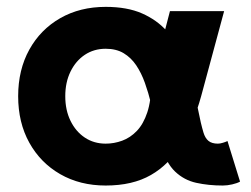

<svg xmlns="http://www.w3.org/2000/svg" viewBox="-20 -541 750 573"><path d="M295.4 -395.5Q326.9 -395.5 349.1 -382.2Q371.3 -368.8 386.6 -346Q401.9 -323.1 412.4 -293.7Q422.9 -264.3 430.8 -232Q438.6 -199.8 445.5 -167.8Q452.3 -135.7 460.4 -107.9Q475.3 -54.9 502.3 -29.2Q529.3 -3.4 565.7 4.6Q602.1 12.7 644.9 12.7Q658.1 12.7 672.9 9.3Q687.7 5.9 696.4 1L658.9 -120.1Q654.2 -117.7 645.5 -115Q636.7 -112.3 630.3 -112.3Q612.1 -112.3 602.1 -120.6Q592.2 -128.8 587.2 -145.5Q579 -173.1 571.6 -211.5Q564.3 -249.8 553.7 -292Q543.1 -334.2 525.1 -374.7Q507.1 -415.2 477.9 -448.2Q448.6 -481.2 404.1 -500.9Q359.6 -520.5 295.4 -520.5Q218.8 -520.5 159.8 -486.8Q100.8 -453 67.5 -392.9Q34.2 -332.7 34.2 -253.9Q34.2 -175.1 67.5 -115.1Q100.8 -55.1 159.8 -21.2Q218.8 12.7 295.4 12.7Q375.7 12.7 430.3 -18.7Q485 -50 520.9 -109.7Q556.8 -169.3 580.3 -253.9L648.9 -507.8H487.2L431.2 -292.6Q431.2 -240.6 419.6 -205.7Q408 -170.8 388.4 -150.3Q368.8 -129.9 344.6 -121.1Q320.5 -112.3 295.4 -112.3Q260.3 -112.3 233.1 -130.4Q206 -148.5 190.4 -180.5Q174.8 -212.4 174.8 -253.9Q174.8 -295.4 190.4 -327.3Q206 -359.3 233.1 -377.4Q260.3 -395.5 295.4 -395.5Z"/></svg>

Font: Giphurs SC
Style: Regular
Weight: 400
Version: Version 0.920